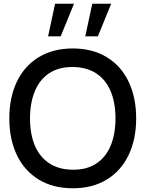

<svg xmlns="http://www.w3.org/2000/svg" viewBox="-20 -995 780 1030"><path d="M30 -360Q30 -471.5 70.2 -556.2Q110.5 -641 187.5 -688Q264.5 -735 370.5 -735Q476.5 -735 553.2 -688Q630 -641 670.2 -556.2Q710.5 -471.5 710.5 -360Q710.5 -248.5 670.2 -163.8Q630 -79 553.2 -32Q476.5 15 370.5 15Q264.5 15 187.5 -32Q110.5 -79 70.2 -163.8Q30 -248.5 30 -360ZM599.5 -360Q599.5 -444 573.5 -506Q547.5 -568 495.5 -601.8Q443.5 -635.5 367.5 -635.5Q293 -635.5 242.2 -601Q191.5 -566.5 166.2 -504.2Q141 -442 141 -358.5Q141 -275 167.2 -213.5Q193.5 -152 245.5 -118.2Q297.5 -84.5 373.5 -84.5Q447.5 -84.5 498.2 -118.8Q549 -153 574.2 -215Q599.5 -277 599.5 -360ZM576.5 -975H475L437.5 -800H505ZM377 -975H275.5L238 -800H305.5Z"/></svg>

Font: Hauora SemiBold
Style: Regular
Weight: 600
Designer: Wayne Shih
Foundry: WCYS
Version: Version 1.001